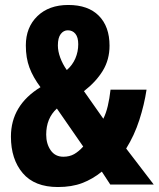

<svg xmlns="http://www.w3.org/2000/svg" viewBox="-20 -743 639 773"><path d="M255 -723Q335 -723 378 -679.5Q421 -636 421 -559Q421 -503 394 -458.5Q367 -414 318 -376L396 -265Q407 -287 414 -316.5Q421 -346 425 -382H570Q561 -322 541 -260Q521 -198 488 -145L599 0H424L390 -52Q353 -22 311 -6Q269 10 213 10Q119 10 71.5 -46Q24 -102 24 -193Q24 -319 143 -392Q113 -432 98.5 -471Q84 -510 84 -560Q84 -633 130.5 -678Q177 -723 255 -723ZM253 -621Q236 -621 224.5 -606Q213 -591 213 -560Q213 -537 222.5 -511Q232 -485 249 -461Q272 -481 283.5 -508Q295 -535 295 -565Q295 -593 283.5 -607Q272 -621 253 -621ZM209 -306Q166 -267 166 -201Q166 -164 184 -138Q202 -112 235 -112Q260 -112 278.5 -122.5Q297 -133 315 -153Z"/></svg>

Font: Noto Sans Bengali ExtraCondensed
Style: Bold
Weight: 700
Width: 2
Designer: Joana Ranito - Universal Thirst; Jelle Bosma - Monotype Design Team
Foundry: Universal Thirst ehf.
Version: Version 3.000; ttfautohint (v1.8.4.7-5d5b)